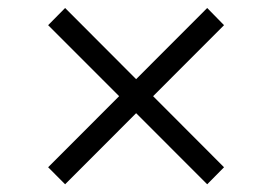

<svg xmlns="http://www.w3.org/2000/svg" viewBox="-20 -527 686 485"><path d="M503.4 -61.5 101.6 -463.4 144.5 -506.8 545.9 -104.5ZM144.5 -61.5 101.6 -104.5 503.4 -506.8 545.9 -463.4Z"/></svg>

Font: Inter 17pt Light
Style: Regular
Weight: 300
Version: Version 4.001;git-66647c0bb